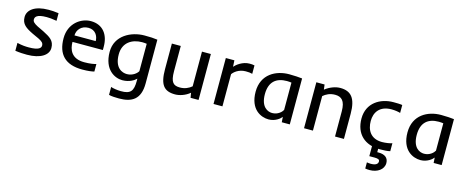

<svg xmlns="http://www.w3.org/2000/svg" viewBox="-41 -1149 4913 2034"><g transform="rotate(15 2416.0 -132.0)"><path d="M236.8 -311.5C197.3 -332.5 179.2 -348.1 179.2 -372.1C179.2 -396.5 190.9 -431.6 304.7 -431.6C333 -431.6 365.2 -429.2 415 -420.4V-503.9C368.2 -510.7 336.4 -511.7 303.7 -511.7C152.8 -511.7 77.6 -449.2 77.6 -372.1C77.6 -293.9 127.4 -262.2 206.1 -223.6L277.3 -190.9C318.8 -170.4 335.4 -155.3 335.4 -127.4C335.4 -103 316.4 -72.3 204.6 -72.3C168.5 -72.3 129.9 -74.2 75.7 -87.4V-1C126.5 6.3 168.9 7.8 204.6 7.8C353 7.8 437 -50.3 437 -127.4C437 -209.5 386.2 -236.8 308.6 -276.9Z M811 7.8C877.4 7.8 916.5 1 941.4 -4.9V-87.4C916 -80.6 876.5 -72.3 811.5 -72.3C669.4 -72.3 636.2 -165.5 636.2 -248.5H969.2V-286.6C969.2 -415.5 901.4 -511.7 768.6 -511.7C660.6 -511.7 534.7 -426.3 534.7 -262.2C534.7 -85.4 624.5 7.8 811 7.8ZM762.2 -436.5C838.4 -436.5 871.6 -376.5 871.6 -320.3H638.7C638.7 -380.4 684.1 -436.5 762.2 -436.5Z M1265.6 123C1224.6 123 1173.3 114.3 1155.3 106.4V193.4C1180.2 201.2 1231.9 203.1 1266.6 203.1C1407.2 203.1 1498.5 151.4 1498.5 -24.4V-503.9C1458 -509.8 1421.4 -511.7 1356 -511.7C1211.9 -511.7 1042.5 -429.2 1043.5 -248.5C1044.4 -51.3 1168.9 7.3 1250 7.3C1327.1 7.3 1379.4 -27.8 1400.9 -50.3V-24.4C1400.9 84 1373 124.5 1265.6 123ZM1280.3 -67.9C1228 -67.9 1143.6 -99.1 1143.6 -248.5C1143.6 -378.4 1239.7 -436.5 1351.1 -436.5C1366.7 -436.5 1391.1 -434.6 1400.9 -432.6V-132.3C1388.7 -109.4 1345.2 -67.9 1280.3 -67.9Z M1657.7 -503.9V-223.6C1657.7 -52.2 1707 7.8 1829.1 7.8C1874 7.8 1938 -10.3 1988.8 -53.2L1997.6 0H2085.4V-503.9H1987.8V-123.5C1957 -96.7 1912.6 -76.2 1859.9 -76.2C1789.6 -76.2 1755.4 -102.5 1755.4 -228.5V-503.9Z M2490.7 -422.4C2520 -422.4 2543 -420.4 2563 -414.6V-506.8C2545.9 -511.2 2527.8 -511.7 2508.3 -511.7C2432.1 -511.7 2368.7 -460 2347.2 -434.1L2343.3 -503.9H2249.5V0H2347.2V-352.5C2363.3 -377 2412.6 -422.4 2490.7 -422.4Z M2998 0H3085.9V-503.9C3045.4 -507.8 3008.8 -511.7 2943.4 -511.7C2799.3 -511.7 2646.5 -434.1 2646.5 -241.7C2646.5 -45.9 2771.5 7.3 2854 7.3C2927.7 7.3 2979 -37.1 2994.1 -58.1ZM2873.5 -67.9C2824.7 -67.9 2748 -100.1 2748 -241.7C2748 -379.4 2823.2 -436 2938.5 -436C2954.1 -436 2978.5 -434.1 2988.3 -432.1V-132.3C2976.1 -109.4 2936.5 -67.9 2873.5 -67.9Z M3679.7 0V-275.4C3679.7 -446.8 3621.1 -511.7 3503.9 -511.7C3455.6 -511.7 3393.6 -491.7 3339.4 -449.2L3332.5 -503.9H3242.2V0H3339.8V-378.4C3370.6 -405.3 3412.6 -427.7 3469.2 -427.7C3539.6 -427.7 3582 -391.6 3582 -275.4V0Z M4077.1 -72.3C3950.7 -72.3 3904.8 -160.2 3904.8 -257.8C3904.8 -350.6 3955.6 -433.1 4086.9 -433.1C4127.9 -433.1 4165.5 -425.8 4183.6 -419.9V-506.8C4158.7 -511.2 4120.6 -511.7 4085.9 -511.7C3943.8 -511.7 3803.2 -429.7 3803.2 -257.8C3803.2 -87.9 3909.7 7.8 4076.2 7.8C4110.8 7.8 4162.6 6.3 4187.5 -1.5V-88.9C4169.4 -81.1 4118.2 -72.3 4077.1 -72.3ZM3986.8 106.9H4045.4C4084.5 106.9 4100.1 115.2 4100.1 134.3C4100.1 163.1 4075.7 181.2 4021.5 181.2C4006.8 181.2 3988.8 178.7 3979 176.8V244.6C3992.7 247.6 4014.6 248.5 4028.3 248.5C4110.8 248.5 4180.2 202.6 4180.2 131.8C4180.2 71.8 4137.2 44.4 4073.7 44.4H4057.1V-41H3986.8Z M4663.6 0H4751.5V-503.9C4710.9 -507.8 4674.3 -511.7 4608.9 -511.7C4464.8 -511.7 4312 -434.1 4312 -241.7C4312 -45.9 4437 7.3 4519.5 7.3C4593.3 7.3 4644.5 -37.1 4659.7 -58.1ZM4539.1 -67.9C4490.2 -67.9 4413.6 -100.1 4413.6 -241.7C4413.6 -379.4 4488.8 -436 4604 -436C4619.6 -436 4644 -434.1 4653.8 -432.1V-132.3C4641.6 -109.4 4602.1 -67.9 4539.1 -67.9Z"/></g></svg>

Font: Inder
Style: Regular
Weight: 400
Designer: Irina Smirnova
Foundry: Irina Smirnova
Version: Version 1.001